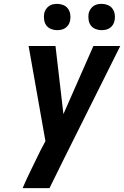

<svg xmlns="http://www.w3.org/2000/svg" viewBox="-20 -973 642 993"><path d="M236 0H97Q118 -49 141.5 -96.5Q165 -144 188 -192L215 -243L128 -735H267L308 -383L463 -735H602L306 -142ZM505 -817Q489 -817 474 -823Q459 -829 450 -841Q441 -853 438.5 -869Q436 -885 438 -901Q440 -913 446.5 -923.5Q453 -934 462.5 -941Q472 -948 483 -950.5Q494 -953 506 -953Q522 -953 537 -947Q552 -941 561 -929Q570 -917 573 -901Q576 -885 573 -869Q571 -857 565 -846.5Q559 -836 549 -829Q539 -822 528 -819.5Q517 -817 505 -817ZM275 -817Q259 -817 244 -823Q229 -829 220 -841Q211 -853 208.5 -869Q206 -885 208 -901Q210 -913 216.5 -923.5Q223 -934 232.5 -941Q242 -948 253 -950.5Q264 -953 276 -953Q292 -953 307 -947Q322 -941 331 -929Q340 -917 343 -901Q346 -885 343 -869Q341 -857 335 -846.5Q329 -836 319 -829Q309 -822 298 -819.5Q287 -817 275 -817Z"/></svg>

Font: Iosevka Aile Extrabold
Style: Italic
Weight: 800
Italic angle: -9°
Designer: Belleve Invis
Foundry: Belleve Invis
Version: Version 31.1.0; ttfautohint (v1.8.4)